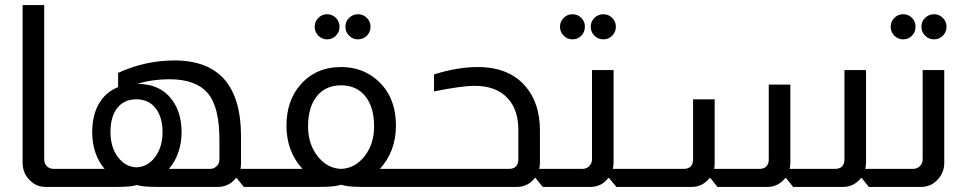

<svg xmlns="http://www.w3.org/2000/svg" viewBox="-20 -736 3816 756"><path d="M154 -716V-109Q154 -93 164 -82Q175 -71 192 -71H205V0H159Q127 0 103 -21Q69 -50 69 -95V-716Z M445 -449Q552 -498 667 -498Q929 -498 929 -199V-94Q929 -82 927 -71H962V0H940L912 -35H909Q901 -25 891 -17Q867 0 840 0H599Q542 0 521 -7H517Q497 0 438 0H198V-71H392Q369 -97 356 -134Q343 -172 343 -215Q343 -290 376 -338Q401 -375 445 -393ZM844 -185Q844 -314 799 -368Q752 -424 647 -424Q581 -424 521 -406Q617 -405 662 -336Q695 -288 695 -215Q695 -177 684 -142Q671 -100 645 -71H807Q825 -71 836 -85Q844 -95 844 -109ZM620 -216Q620 -275 592.5 -310Q565 -345 517 -345Q469 -345 442 -311Q415 -277 415 -216Q415 -157 444 -118Q473 -79 517 -77Q562 -79 591 -118Q620 -157 620 -216Z M1268 -680Q1288 -680 1302.5 -665.5Q1317 -651 1317 -631Q1317 -610 1302.5 -595.5Q1288 -581 1268 -581Q1248 -581 1233.5 -595.5Q1219 -610 1219 -631Q1219 -651 1233.5 -665.5Q1248 -680 1268 -680ZM1389 -680Q1410 -680 1424.5 -665.5Q1439 -651 1439 -631Q1439 -610 1424.5 -595.5Q1410 -581 1389 -581Q1369 -581 1354.5 -595.5Q1340 -610 1340 -631Q1340 -651 1354.5 -665.5Q1369 -680 1389 -680ZM1171 -71Q1108 -140 1108 -241Q1108 -338 1161 -400Q1222 -472 1323 -472Q1404 -472 1461 -424Q1539 -359 1539 -241Q1539 -141 1476 -71H1563V0H1419H1408Q1349 0 1325 -8H1321Q1297 0 1238 0H1226H954V-71ZM1323 -400Q1262 -400 1227.5 -357Q1193 -314 1193 -238Q1193 -169 1230.5 -121Q1268 -73 1323 -71Q1378 -73 1415.5 -121Q1453 -169 1453 -238Q1453 -314 1418.5 -357Q1384 -400 1323 -400Z M1689 -443Q1781 -472 1861 -472Q1985 -472 2050 -395Q2106 -329 2106 -222V-95Q2106 -83 2103 -71H2138V0H2117L2089 -35H2086Q2058 0 2016 0H1556V-71H1983Q2021 -71 2021 -109V-225Q2021 -303 1980 -348Q1935 -398 1849 -398Q1797 -398 1689 -376Z M2234 -680Q2255 -680 2269 -665.5Q2283 -651 2283 -631Q2283 -610 2269 -595.5Q2255 -581 2234 -581Q2214 -581 2199.5 -595.5Q2185 -610 2185 -631Q2185 -651 2199.5 -665.5Q2214 -680 2234 -680ZM2356 -680Q2376 -680 2390.5 -665.5Q2405 -651 2405 -631Q2405 -610 2390.5 -595.5Q2376 -581 2356 -581Q2335 -581 2320.5 -595.5Q2306 -610 2306 -631Q2306 -651 2320.5 -665.5Q2335 -680 2356 -680ZM2396 -460V-95Q2396 -83 2393 -71H2446V0H2407L2378 -35H2375Q2348 0 2305 0H2131V-71H2273Q2289 -71 2299 -81Q2311 -92 2311 -109V-460Z M3390 -460V-95Q3390 -82 3387 -71H3441V0H3401L3373 -35H3370Q3342 0 3300 0H3103L3075 -35H3072Q3044 0 3002 0H2805L2777 -35H2774Q2746 0 2704 0H2439V-71H2671Q2709 -71 2709 -109V-345H2794V-95Q2794 -82 2792 -71H2969Q3007 -71 3007 -109V-403H3092V-95Q3092 -82 3089 -71H3267Q3305 -71 3305 -109V-460Z M3536 -680Q3557 -680 3571 -665.5Q3585 -651 3585 -631Q3585 -610 3571 -595.5Q3557 -581 3536 -581Q3516 -581 3501.5 -595.5Q3487 -610 3487 -631Q3487 -651 3501.5 -665.5Q3516 -680 3536 -680ZM3658 -680Q3678 -680 3692.5 -665.5Q3707 -651 3707 -631Q3707 -610 3692.5 -595.5Q3678 -581 3658 -581Q3637 -581 3622.5 -595.5Q3608 -610 3608 -631Q3608 -651 3622.5 -665.5Q3637 -680 3658 -680ZM3698 -460V-95Q3698 -58 3674 -31Q3647 0 3607 0H3433V-71H3575Q3592 -71 3603 -83Q3613 -93 3613 -109V-460Z"/></svg>

Font: Almarai
Style: Regular
Weight: 400
Designer: Boutros International 2019
Foundry: Created by Boutros International 2019
Version: Version 1.10